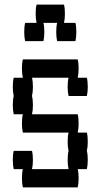

<svg xmlns="http://www.w3.org/2000/svg" viewBox="-20 -820 440 840"><path d="M364 -200Q364 -177 360 -160Q364 -144 364 -120Q364 -97 360 -80H320Q324 -64 324 -40Q324 -17 320 0H80Q76 -17 76 -40Q76 -64 80 -80H40Q36 -97 36 -120Q36 -144 40 -160H120Q124 -144 124 -120Q124 -97 120 -80H280Q276 -97 276 -120Q276 -144 280 -160Q276 -177 276 -200Q276 -224 280 -240H80Q76 -257 76 -280Q76 -304 80 -320H40Q36 -337 36 -360Q36 -384 40 -400Q36 -417 36 -440Q36 -464 40 -480H80Q76 -497 76 -520Q76 -544 80 -560H320Q324 -544 324 -520Q324 -497 320 -480H360Q364 -464 364 -440Q364 -417 360 -400H280Q276 -417 276 -440Q276 -464 280 -480H120Q124 -464 124 -440Q124 -417 120 -400Q124 -384 124 -360Q124 -337 120 -320H320Q324 -304 324 -280Q324 -257 320 -240H360Q364 -224 364 -200ZM314 -680Q314 -657 310 -640H230Q226 -657 226 -680Q226 -704 230 -720H170Q174 -704 174 -680Q174 -657 170 -640H90Q86 -657 86 -680Q86 -704 90 -720H140Q136 -737 136 -760Q136 -784 140 -800H260Q264 -784 264 -760Q264 -737 260 -720H310Q314 -704 314 -680Z"/></svg>

Font: VT323
Style: Regular
Weight: 400
Monospace: yes
Designer: Peter Hull
Version: Version 2.000